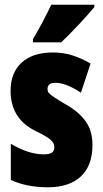

<svg xmlns="http://www.w3.org/2000/svg" viewBox="-20 -786 437 816"><path d="M183 10Q95 10 26 -21V-175Q101 -130 166 -130Q189 -130 200 -137Q211 -144 211 -161Q211 -177 196 -191Q181 -205 128 -231Q25 -283 25 -400Q25 -477 72 -520Q119 -563 205 -563Q247 -563 285 -551.5Q323 -540 365 -516L324 -392Q261 -434 215 -434Q182 -434 182 -408Q182 -398 187 -391.5Q192 -385 210.5 -372.5Q229 -360 260 -342Q315 -311 344 -270.5Q373 -230 373 -170Q373 -82 323.5 -36Q274 10 183 10ZM381 -756Q358 -728 316.5 -683.5Q275 -639 240 -606H120V-620Q160 -686 198 -766H381Z"/></svg>

Font: Noto Sans UI CondBlack
Style: Regular
Weight: 900
Width: 3
Designer: Monotype Design Team
Foundry: Monotype Imaging Inc.
Version: Version 1.001